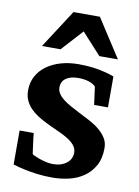

<svg xmlns="http://www.w3.org/2000/svg" viewBox="-84 -778 612 846"><g transform="rotate(10 222.5 -355.0)"><path d="M397.9 -335H335.9L325.2 -415Q315.4 -426.3 294.9 -433.1Q274.4 -439.9 247.1 -439.9Q211.9 -439.9 191.9 -425.5Q171.9 -411.1 171.9 -384.8Q171.9 -370.1 180.2 -357.4Q188.5 -344.7 202.6 -333.5Q216.8 -322.3 234.9 -312.3Q252.9 -302.2 272.9 -292Q297.9 -279.3 323.2 -266.1Q348.6 -252.9 368.7 -236.8Q388.7 -220.7 401.4 -200.9Q414.1 -181.2 414.1 -155.8Q414.1 -108.4 396 -76.4Q377.9 -44.4 349.1 -24.7Q320.3 -4.9 283.7 3.7Q247.1 12.2 210 12.2Q172.9 12.2 140.9 8.1Q108.9 3.9 84.5 -1.5Q56.2 -7.3 32.2 -15.1V-167H95.2Q96.2 -156.7 98.1 -141.1Q100.1 -125.5 102.1 -110.8Q104 -93.8 106.9 -75.2Q107.9 -72.8 118.2 -68.1Q128.4 -63.5 142.6 -58.6Q156.7 -53.7 172.4 -50.3Q188 -46.9 200.2 -46.9Q225.6 -46.9 242.2 -53.7Q258.8 -60.5 268.6 -70.3Q278.3 -80.1 282.2 -91.1Q286.1 -102.1 286.1 -110.8Q286.1 -131.3 273.2 -146.2Q260.3 -161.1 239.7 -173.3Q219.2 -185.5 193.6 -196.5Q168 -207.5 143.1 -220.2Q122.1 -230.5 103 -242.7Q84 -254.9 69.6 -270Q55.2 -285.2 46.6 -304.2Q38.1 -323.2 38.1 -348.1Q38.1 -382.8 53 -410.9Q67.9 -439 94.7 -458.7Q121.6 -478.5 158.2 -489.3Q194.8 -500 238.8 -500Q275.9 -500 305.4 -495.8Q335 -491.7 355.5 -486.3Q379.4 -480.5 397.9 -473.1ZM321.3 -550.8 234.4 -646 147.5 -550.8H64.5L175.3 -722.2H293.5L404.3 -550.8Z"/></g></svg>

Font: Charis SIL Am
Style: Bold
Weight: 700
Foundry: SIL International
Version: Version 5.000